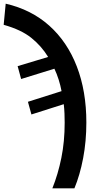

<svg xmlns="http://www.w3.org/2000/svg" viewBox="-108 -785 532 1045"><path d="M177 240Q208 163 226 74Q244 -15 244 -117Q244 -141 243 -167Q242 -193 239 -218L63 -162L44 -231L227 -289Q221 -321 211 -352.5Q201 -384 188 -411L7 -355L-12 -425L154 -475Q118 -534 63 -578.5Q8 -623 -88 -650L-77 -765Q62 -733 160 -645.5Q258 -558 310 -423.5Q362 -289 362 -118Q362 -16 344.5 76Q327 168 297 240Z"/></svg>

Font: Noto Sans Condensed SemiBold
Style: Regular
Weight: 600
Width: 3
Designer: Monotype Design Team
Foundry: Monotype Imaging Inc.
Version: Version 2.013; ttfautohint (v1.8.4.7-5d5b)